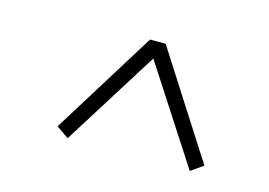

<svg xmlns="http://www.w3.org/2000/svg" viewBox="-51 -574 632 451"><g transform="rotate(15 265.0 -349.0)"><path d="M109 -233 266 -486H304L466 -233L436 -212L285 -445L139 -212Z"/></g></svg>

Font: Source Serif Pro Light
Style: Italic
Weight: 300
Italic angle: -12°
Designer: Frank Grießhammer
Foundry: Adobe Systems Incorporated
Version: Version 3.001;hotconv 1.0.111;makeotfexe 2.5.65597